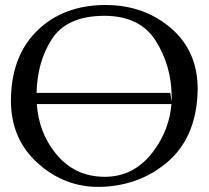

<svg xmlns="http://www.w3.org/2000/svg" viewBox="-20 -726 832 764"><path d="M394.5 -706.1H399.4Q557.1 -706.1 665.5 -609.4Q766.6 -519 766.6 -371.1Q766.6 -357.9 765.6 -344.2Q755.4 -176.3 649.2 -83.7Q543 8.8 393.6 17.1Q382.3 17.6 371.1 17.6Q235.4 17.6 130.9 -76.2Q23.4 -171.9 23.4 -326.7Q23.4 -335.4 23.9 -344.2Q29.8 -510.7 131.6 -607.4Q233.4 -704.1 394.5 -706.1ZM394.5 -663.1Q244.6 -662.6 185.1 -568.4Q128.4 -479.5 125.5 -356.4H657.7Q660.2 -339.4 662.6 -321.8Q663.1 -330.6 663.1 -339.8V-342.8Q662.1 -464.4 599.6 -563.7Q537.1 -663.1 394.5 -663.1ZM126.5 -312Q134.3 -199.2 200.2 -117.2Q274.9 -23.4 394.5 -22.5H397Q513.7 -22.5 588.9 -122.1Q654.3 -209 662.1 -312Z"/></svg>

Font: Caudex
Style: Regular
Weight: 400
Version: Version 1.04